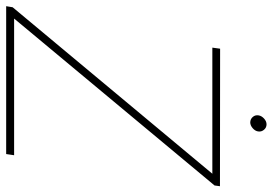

<svg xmlns="http://www.w3.org/2000/svg" viewBox="-160 -752 905 638"><g transform="rotate(90 293.0 -432.5)"><path d="M35.2 -26.4H489.3L485.4 0H-5.9L-2.4 -21.5L550.8 -685.1H131.8L135.3 -710.9L592.3 -710.4L589.8 -692.4ZM356.9 -838.9Q358.4 -848.6 367.4 -856.9Q376.5 -865.2 386.7 -865.2Q397.9 -865.2 405 -856.4Q412.1 -847.7 410.2 -836.9Q408.7 -827.1 399.4 -819.1Q390.1 -811 379.9 -811Q368.7 -811.5 361.8 -819.8Q355 -828.1 356.9 -838.9Z"/></g></svg>

Font: Roboto Thin
Style: Italic
Weight: 250
Italic angle: -12°
Designer: Google
Version: Version 2.134; 2016